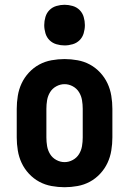

<svg xmlns="http://www.w3.org/2000/svg" viewBox="-20 -775 540 803"><path d="M250 8Q223 8 195.5 3Q168 -2 144 -15Q120 -28 101 -48.5Q82 -69 70.5 -93.5Q59 -118 54.5 -145.5Q50 -173 50 -200V-320Q50 -347 54.5 -374.5Q59 -402 70.5 -426.5Q82 -451 101 -471.5Q120 -492 144 -505Q168 -518 195.5 -523Q223 -528 250 -528Q277 -528 304.5 -523Q332 -518 356 -505Q380 -492 399 -471.5Q418 -451 429.5 -426.5Q441 -402 445.5 -374.5Q450 -347 450 -320V-200Q450 -173 445.5 -145.5Q441 -118 429.5 -93.5Q418 -69 399 -48.5Q380 -28 356 -15Q332 -2 304.5 3Q277 8 250 8ZM250 -97Q268 -97 284.5 -106Q301 -115 310.5 -130.5Q320 -146 323 -164Q326 -182 326 -200V-320Q326 -338 323 -356Q320 -374 310.5 -389.5Q301 -405 284.5 -414Q268 -423 250 -423Q232 -423 215.5 -414Q199 -405 189.5 -389.5Q180 -374 177 -356Q174 -338 174 -320V-200Q174 -182 177 -164Q180 -146 189.5 -130.5Q199 -115 215.5 -106Q232 -97 250 -97ZM250 -585Q233 -585 216 -590Q199 -595 187 -607Q175 -619 170 -636Q165 -653 165 -670Q165 -687 170 -704Q175 -721 187 -733Q199 -745 216 -750Q233 -755 250 -755Q267 -755 284 -750Q301 -745 313 -733Q325 -721 330 -704Q335 -687 335 -670Q335 -653 330 -636Q325 -619 313 -607Q301 -595 284 -590Q267 -585 250 -585Z"/></svg>

Font: Iosevka Term Curly Extrabold
Style: Regular
Weight: 800
Designer: Belleve Invis
Foundry: Belleve Invis
Version: Version 32.3.0